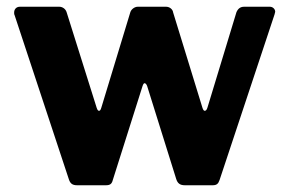

<svg xmlns="http://www.w3.org/2000/svg" viewBox="-20 -550 858 570"><path d="M705 -530C694 -530 687 -525 682 -514L596 -231C594 -224 591 -221 588 -221C585 -221 583 -224 581 -230L494 -513C493 -522 484 -530 473 -530H389C380 -530 370 -523 367 -514L281 -231C279 -224 277 -221 274 -221C271 -221 269 -224 267 -230L178 -513C175 -524 165 -530 156 -530H39C28 -530 22 -522 22 -513C22 -510 22 -507 23 -506L184 -19C188 -6 194 0 209 0H294C307 0 312 -4 315 -16L403 -294C405 -300 407 -303 409 -303C412 -303 415 -300 417 -294L503 -19C507 -6 514 0 529 0H611C623 0 628 -4 632 -16L795 -507C796 -511 797 -514 797 -515C797 -523 790 -530 781 -530Z"/></svg>

Font: Libre Franklin
Style: Bold
Weight: 700
Designer: Pablo Impallari, Rodrigo Fuenzalida
Foundry: Impallari Type
Version: Version 1.002; ttfautohint (v1.5)